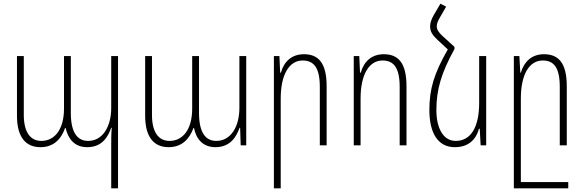

<svg xmlns="http://www.w3.org/2000/svg" viewBox="-20 -788 3164 1041"><path d="M583 233H620V-484H583V-203C583 -102 537 -24 458 -24C405 -24 364 -61 364 -176V-484H327V-199C327 -87 277 -24 204 -24C150 -24 109 -64 109 -165V-484H72V-160C72 -43 121 10 199 10C271 10 311 -33 333 -94H336C349 -35 384 10 453 10C535 10 566 -48 583 -95H586C583 -63 583 -33 583 -2Z M894 10C966 10 1007 -34 1029 -94H1032C1043 -35 1080 10 1148 10C1230 10 1262 -48 1279 -95H1282L1285 0H1315V-484H1278V-203C1278 -102 1232 -24 1153 -24C1100 -24 1059 -61 1059 -176V-484H1022V-199C1022 -87 972 -24 899 -24C845 -24 804 -64 804 -165V-484H767V-160C767 -43 816 10 894 10Z M1465 233H1502V-253C1502 -386 1549 -460 1621 -460C1680 -460 1714 -423 1714 -317V0H1751V-320C1751 -450 1704 -494 1628 -494C1562 -494 1520 -455 1503 -394H1499L1495 -484H1465Z M1898 0H1935V-253C1935 -386 1982 -460 2054 -460C2113 -460 2147 -423 2147 -317V0H2184V-320C2184 -450 2137 -494 2061 -494C1995 -494 1953 -455 1936 -394H1932L1928 -484H1898Z M2444 -534 2379 -593C2357 -613 2348 -629 2348 -646C2348 -660 2355 -676 2365 -693L2399 -752L2368 -768L2331 -705C2318 -681 2312 -663 2312 -645C2312 -619 2323 -599 2350 -574L2408 -520C2332 -388 2308 -303 2308 -191C2308 -69 2353 10 2446 10C2518 10 2560 -29 2577 -90H2581L2586 0H2616V-484H2578V-231C2578 -97 2532 -24 2451 -24C2382 -24 2346 -95 2346 -191C2346 -303 2373 -393 2444 -522Z M2766 233H3061V199H2804V-253C2804 -386 2850 -460 2923 -460C2982 -460 3015 -423 3015 -317V0H3053V-320C3053 -450 3006 -494 2929 -494C2864 -494 2822 -455 2804 -394H2801L2796 -484H2766Z"/></svg>

Font: Noto Sans Armenian Condensed ExtraLight
Style: Regular
Weight: 200
Width: 3
Designer: Monotype Design Team
Foundry: Monotype Imaging Inc.
Version: Version 2.008